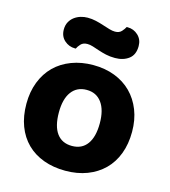

<svg xmlns="http://www.w3.org/2000/svg" viewBox="-108 -795 796 897"><g transform="rotate(15 290.0 -346.5)"><path d="M545 -241Q545 -182 527 -134.5Q509 -87 475.5 -54Q442 -21 395 -3Q348 15 290 15Q232 15 184.5 -2.5Q137 -20 103.5 -53Q70 -86 52 -133.5Q34 -181 34 -241Q34 -299 52.5 -346.5Q71 -394 104.5 -427Q138 -460 185.5 -478Q233 -496 290 -496Q347 -496 394 -478Q441 -460 474.5 -426.5Q508 -393 526.5 -346Q545 -299 545 -241ZM290 -376Q243 -376 217 -341Q191 -306 191 -241Q191 -174 216.5 -139.5Q242 -105 290 -105Q338 -105 363.5 -140Q389 -175 389 -241Q389 -305 363 -340.5Q337 -376 290 -376ZM207 -703Q228 -703 247.5 -698.5Q267 -694 285 -688Q303 -682 318.5 -677.5Q334 -673 346 -673Q367 -673 378 -685.5Q389 -698 394 -708H399Q428 -708 449.5 -688Q471 -668 471 -636Q471 -594 444.5 -574Q418 -554 378 -554Q354 -554 334 -558.5Q314 -563 296.5 -569Q279 -575 264.5 -579.5Q250 -584 238 -584Q217 -584 206 -572Q195 -560 190 -549H186Q157 -549 135 -568.5Q113 -588 113 -621Q113 -642 121.5 -657.5Q130 -673 143.5 -683Q157 -693 173.5 -698Q190 -703 207 -703Z"/></g></svg>

Font: Baloo Bhai 2
Style: Bold
Weight: 700
Designer: Supriya Tembe, Noopur Datye and Ek Type
Foundry: Ek Type
Version: Version 1.640;PS 1.000;hotconv 16.6.51;makeotf.lib2.5.65220;